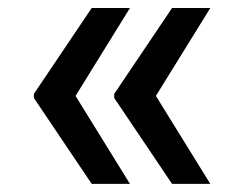

<svg xmlns="http://www.w3.org/2000/svg" viewBox="-20 -534 609 476"><path d="M302.2 -78.1H207.4L63.9 -291.2V-301.1L207.4 -514.2H302.2L167.3 -296.2ZM501.4 -78.1H406.6L263.1 -291.2V-301.1L406.6 -514.2H501.4L366.5 -296.2Z"/></svg>

Font: Linik Sans Medium
Style: Regular
Weight: 500
Designer: Rasmus Andersson (font), Cristiano Sobral (main changes)
Foundry: rsms
Version: Version 3.018;June 1, 2022;FontCreator 14.0.0.2814 64-bit; t